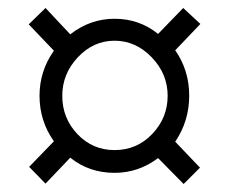

<svg xmlns="http://www.w3.org/2000/svg" viewBox="-20 -593 575 481"><path d="M79 -353Q79 -290 115 -239L53 -175L94 -133L156 -198Q203 -160 267 -160Q327 -160 376 -197L440 -132L481 -173L419 -238Q454 -290 454 -353Q454 -417 419 -467L482 -533L439 -573L376 -508Q329 -546 267 -546Q206 -546 156 -507L94 -573L52 -532L115 -466Q79 -415 79 -353ZM136 -353Q136 -408 175 -449.5Q214 -491 267 -491Q320 -491 360 -449.5Q400 -408 400 -353Q400 -298 361.5 -257.5Q323 -217 267 -217Q212 -217 174 -257Q136 -297 136 -353Z"/></svg>

Font: Noto Sans Display Condensed
Style: Regular
Weight: 400
Width: 3
Designer: Monotype Design Team
Foundry: Monotype Imaging Inc.
Version: Version 1.900